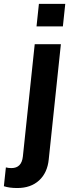

<svg xmlns="http://www.w3.org/2000/svg" viewBox="-76 -804 354 982"><path d="M-56.2 148.4 -45.9 52.2Q-33.2 55.7 -17.6 55.7Q34.7 55.7 41 -3.9L101.6 -578.1H235.4L173.3 11.2Q166.5 79.6 124 118.7Q81.5 157.7 12.2 157.7Q-28.3 157.7 -56.2 148.4ZM110.8 -668.9 123 -784.2H257.8L245.6 -668.9Z"/></svg>

Font: Oswald
Style: Medium
Weight: 500
Designer: Vernon Adams
Foundry: Vernon Adams
Version: 3.0; ttfautohint (v0.94.23-7a4d-dirty) -l 8 -r 50 -G 150 -x 